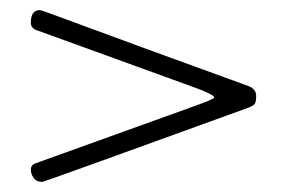

<svg xmlns="http://www.w3.org/2000/svg" viewBox="-20 -401 567 380"><path d="M41 -65Q41 -75 51 -78L362 -190Q404 -205 404 -208Q404 -214 362 -229L56 -340Q41 -344 41 -356Q41 -381 59 -381Q62 -381 110 -363Q261 -307 471 -231Q487 -225 487 -211Q487 -200 484.5 -196Q482 -192 472 -188Q67 -41 64 -41Q52 -41 46.5 -49Q41 -57 41 -65Z"/></svg>

Font: OFL Sorts Mill Goudy TT
Style: Regular
Weight: 500
Version: Version 003.000